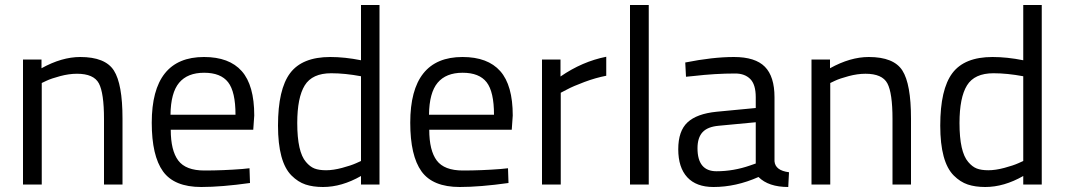

<svg xmlns="http://www.w3.org/2000/svg" viewBox="-20 -738 4260 768"><path d="M147 0H72V-500H146V-465Q227 -510 301 -510Q401 -510 435.5 -456Q470 -402 470 -264V0H396V-262Q396 -366 375.5 -404.5Q355 -443 288 -443Q256 -443 220.5 -433.5Q185 -424 166 -415L147 -406Z M949 -62 978 -65 980 -6Q866 10 785 10Q677 10 632 -52.5Q587 -115 587 -247Q587 -510 796 -510Q897 -510 947 -453.5Q997 -397 997 -276L993 -219H663Q663 -136 693 -96Q723 -56 797.5 -56Q872 -56 949 -62ZM922 -279Q922 -371 892.5 -409Q863 -447 796.5 -447Q730 -447 696.5 -407Q663 -367 662 -279Z M1498 -718V0H1424V-34Q1347 10 1272 10Q1232 10 1202 0Q1172 -10 1146 -36Q1092 -90 1092 -235.5Q1092 -381 1140.5 -445.5Q1189 -510 1301 -510Q1359 -510 1424 -497V-718ZM1204 -90Q1220 -71 1238 -64Q1256 -57 1284.5 -57Q1313 -57 1348.5 -66.5Q1384 -76 1404 -85L1424 -94V-433Q1360 -445 1305 -445Q1229 -445 1199 -396.5Q1169 -348 1169 -246Q1169 -130 1204 -90Z M1983 -62 2012 -65 2014 -6Q1900 10 1819 10Q1711 10 1666 -52.5Q1621 -115 1621 -247Q1621 -510 1830 -510Q1931 -510 1981 -453.5Q2031 -397 2031 -276L2027 -219H1697Q1697 -136 1727 -96Q1757 -56 1831.5 -56Q1906 -56 1983 -62ZM1956 -279Q1956 -371 1926.5 -409Q1897 -447 1830.5 -447Q1764 -447 1730.5 -407Q1697 -367 1696 -279Z M2148 0V-500H2222V-432Q2309 -492 2405 -511V-435Q2363 -427 2317.5 -410Q2272 -393 2248 -380L2223 -367V0Z M2500 0V-718H2575V0Z M3078 -349V-93Q3081 -56 3136 -49L3133 10Q3054 10 3014 -30Q2924 10 2834 10Q2765 10 2729 -29Q2693 -68 2693 -141Q2693 -214 2730 -248.5Q2767 -283 2846 -291L3003 -306V-349Q3003 -400 2981 -422Q2959 -444 2921 -444Q2841 -444 2755 -434L2724 -431L2721 -488Q2831 -510 2916 -510Q3001 -510 3039.5 -471Q3078 -432 3078 -349ZM2770 -145Q2770 -53 2846 -53Q2914 -53 2980 -76L3003 -84V-249L2855 -235Q2810 -231 2790 -209Q2770 -187 2770 -145Z M3301 0H3226V-500H3300V-465Q3381 -510 3455 -510Q3555 -510 3589.5 -456Q3624 -402 3624 -264V0H3550V-262Q3550 -366 3529.5 -404.5Q3509 -443 3442 -443Q3410 -443 3374.5 -433.5Q3339 -424 3320 -415L3301 -406Z M4147 -718V0H4073V-34Q3996 10 3921 10Q3881 10 3851 0Q3821 -10 3795 -36Q3741 -90 3741 -235.5Q3741 -381 3789.5 -445.5Q3838 -510 3950 -510Q4008 -510 4073 -497V-718ZM3853 -90Q3869 -71 3887 -64Q3905 -57 3933.5 -57Q3962 -57 3997.5 -66.5Q4033 -76 4053 -85L4073 -94V-433Q4009 -445 3954 -445Q3878 -445 3848 -396.5Q3818 -348 3818 -246Q3818 -130 3853 -90Z"/></svg>

Font: Titillium Web[RUS by Daymarius]
Style: Regular
Weight: 400
Designer: Cyrillization by Daymarius
Foundry: Cyrillization by Daymarius
Version: Version 1.002 September 11, 2018